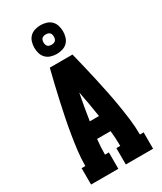

<svg xmlns="http://www.w3.org/2000/svg" viewBox="-240 -1071 980 1158"><g transform="rotate(-30 250.0 -492.5)"><path d="M34 0V-114H60Q60 -167 66.5 -219Q73 -271 81.5 -323Q90 -375 100.5 -427Q111 -479 122.5 -530.5Q134 -582 146 -633Q158 -684 171 -735H329Q342 -684 354 -633Q366 -582 377.5 -530.5Q389 -479 399.5 -427Q410 -375 418.5 -323Q427 -271 433.5 -219Q440 -167 440 -114H466V0H276V-114H303Q303 -140 301.5 -166.5Q300 -193 297 -220H203Q200 -193 198.5 -166.5Q197 -140 197 -114H224V0ZM282 -334Q275 -380 267 -426Q259 -472 250 -517Q241 -472 233 -426Q225 -380 218 -334ZM250 -785Q230 -785 210 -791Q190 -797 176 -811Q162 -825 156 -845Q150 -865 150 -885Q150 -905 156 -925Q162 -945 176 -959Q190 -973 210 -979Q230 -985 250 -985Q270 -985 290 -979Q310 -973 324 -959Q338 -945 344 -925Q350 -905 350 -885Q350 -865 344 -845Q338 -825 324 -811Q310 -797 290 -791Q270 -785 250 -785ZM250 -849Q257 -849 264.5 -851Q272 -853 277 -858Q282 -863 284 -870.5Q286 -878 286 -885Q286 -892 284 -899.5Q282 -907 277 -912Q272 -917 264.5 -919Q257 -921 250 -921Q243 -921 235.5 -919Q228 -917 223 -912Q218 -907 216 -899.5Q214 -892 214 -885Q214 -878 216 -870.5Q218 -863 223 -858Q228 -853 235.5 -851Q243 -849 250 -849Z"/></g></svg>

Font: Iosevka Curly Slab Heavy
Style: Regular
Weight: 900
Monospace: yes
Designer: Belleve Invis
Foundry: Belleve Invis
Version: Version 22.1.2; ttfautohint (v1.8.4)